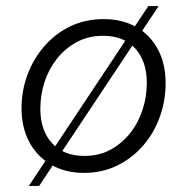

<svg xmlns="http://www.w3.org/2000/svg" viewBox="-20 -563 619 633"><path d="M257 7Q195 7 148.5 -20Q102 -47 76.5 -95Q51 -143 51 -206Q51 -264 70.5 -316.5Q90 -369 126 -410.5Q162 -452 211.5 -476Q261 -500 322 -500Q384 -500 430 -473.5Q476 -447 501 -399.5Q526 -352 526 -289Q526 -230 506.5 -176.5Q487 -123 451 -82Q415 -41 366 -17Q317 7 257 7ZM258 -49Q307 -49 344.5 -69.5Q382 -90 409 -124Q436 -158 450 -201Q464 -244 464 -290Q464 -361 426 -403Q388 -445 320 -445Q271 -445 232.5 -424Q194 -403 167 -368.5Q140 -334 126.5 -291.5Q113 -249 113 -204Q113 -133 151.5 -91Q190 -49 258 -49ZM75 50 469 -543H503L109 50Z"/></svg>

Font: Hanken Grotesk Light
Style: Italic
Weight: 300
Italic angle: -8°
Designer: Alfredo Marco Pradil
Foundry: Hanken Design Co.
Version: Version 3.013